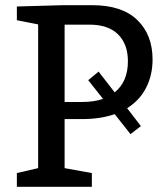

<svg xmlns="http://www.w3.org/2000/svg" viewBox="-20 -720 641 740"><path d="M470 -303 523 -234 483 -203 422 -280Q367 -261 296 -261H229V-72L334 -53V0H45V-53L127 -72V-626L45 -642V-695L222 -700H336Q450 -700 509 -643Q568 -586 568 -491Q568 -430 543 -381.5Q518 -333 470 -303ZM298 -327Q343 -327 377 -339L320 -411L360 -444L422 -364Q473 -405 473 -484Q473 -550 435 -587.5Q397 -625 325 -625H229V-327Z"/></svg>

Font: Bitter Pro Medium
Style: Regular
Weight: 500
Designer: Sol Matas, and Bitter project Authors
Foundry: Sol Matas
Version: Version 1.010